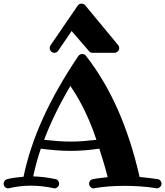

<svg xmlns="http://www.w3.org/2000/svg" viewBox="-43 -1028 911 1059"><path d="M488.8 -256.8Q470.7 -312 450.7 -358.6Q430.7 -405.3 411.4 -442.6Q392.1 -480 374.8 -508.1Q357.4 -536.1 345.2 -554.2Q299.8 -477.1 263.9 -403.6Q228 -330.1 200.2 -256.8Q239.3 -252.4 275.4 -249.8Q311.5 -247.1 347.2 -247.1Q382.3 -247.1 417.2 -249.8Q452.1 -252.4 488.8 -256.8ZM821.8 11.2Q820.8 11.2 819.8 11Q818.8 10.7 817.9 9.8Q773.4 2.9 730.2 0Q687 -2.9 644 -2.9Q601.6 -2.9 560.3 0Q519 2.9 478 9.8Q477.1 10.7 476.1 11Q475.1 11.2 474.1 11.2Q463.4 11.2 455.8 2.9Q448.2 -5.4 448.2 -15.1Q448.2 -23.9 454.3 -31.2Q460.4 -38.6 470.2 -40Q489.7 -43.9 509.8 -46.1Q529.8 -48.3 550.8 -50.8Q548.3 -60.1 544.9 -74Q541.5 -87.9 535.9 -106.9Q530.3 -126 522.7 -151.1Q515.1 -176.3 504.9 -208Q463.4 -202.1 424.8 -199Q386.2 -195.8 347.2 -195.8Q307.6 -195.8 267.1 -199Q226.6 -202.1 182.1 -208Q156.2 -130.9 140.1 -55.2Q170.4 -54.2 200.9 -50.5Q231.4 -46.9 263.2 -40Q272 -38.6 277.6 -31.2Q283.2 -23.9 283.2 -15.1Q283.2 -3.9 274.7 3.7Q266.1 11.2 256.8 11.2Q255.4 11.2 254.4 10.5Q253.4 9.8 252 9.8Q219.7 2.9 188.7 -0.5Q157.7 -3.9 127 -3.9Q96.7 -3.9 67.4 -0.5Q38.1 2.9 7.8 9.8Q6.3 9.8 5.4 10.5Q4.4 11.2 2.9 11.2Q-8.3 11.2 -15.6 3.4Q-22.9 -4.4 -22.9 -15.1Q-22.9 -23.9 -17.6 -30.8Q-12.2 -37.6 -2.9 -40Q19 -45.4 41.3 -48.3Q63.5 -51.3 86.9 -53.2Q103.5 -133.8 130.4 -214.4Q157.2 -294.9 194.6 -377.2Q231.9 -459.5 280.3 -544.4Q328.6 -629.4 389.2 -719.2Q393.6 -725.1 399.2 -727.5Q404.8 -730 410.2 -730Q416 -730 421.4 -727.8Q426.8 -725.6 430.2 -721.2Q532.7 -590.3 606.2 -424.6Q679.7 -258.8 727.1 -51.8Q776.9 -47.4 826.2 -40Q835.9 -38.6 842 -31.2Q848.1 -23.9 848.1 -15.1Q848.1 -4.4 839.6 3.4Q831.1 11.2 821.8 11.2ZM466.8 -736.8Q455.6 -736.8 447.8 -746.1L352.1 -856.9L277.8 -748Q270 -736.8 256.8 -736.8Q245.6 -736.8 238.3 -745.1Q231 -753.4 231 -763.2Q231 -771.5 234.9 -776.9L385.7 -997.1Q389.2 -1002.4 394.5 -1005.1Q399.9 -1007.8 405.8 -1007.8Q419.4 -1007.8 426.8 -999L608.9 -778.8Q614.7 -771.5 614.7 -763.2Q614.7 -752 606.4 -744.4Q598.1 -736.8 588.9 -736.8Z"/></svg>

Font: Ribeye
Style: Regular
Weight: 400
Designer: Astigmatic (AOETI)
Foundry: Astigmatic (AOETI)
Version: Version 1.000